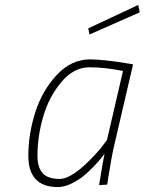

<svg xmlns="http://www.w3.org/2000/svg" viewBox="-20 -750 587 779"><path d="M215 9Q95 9 95 -118Q95 -206 123 -294Q151 -382 210 -445.5Q269 -509 345 -509Q396 -509 489 -494L520 -489L444 -163Q433 -117 419 -28L415 -1L382 1Q399 -103 404 -126Q400 -121 393 -111.5Q386 -102 364.5 -79Q343 -56 321.5 -38Q300 -20 270.5 -5.5Q241 9 215 9ZM479 -462Q406 -477 342.5 -477Q279 -477 228.5 -416.5Q178 -356 155 -276Q132 -196 132 -118Q132 -71 153 -47.5Q174 -24 222 -24Q276 -24 369 -126Q390 -149 402 -166L414 -182ZM343 -610 338 -635 541 -730 547 -700Z"/></svg>

Font: Titillium Web ExtraLight
Style: Italic
Weight: 275
Italic angle: -13°
Version: Version 1.002;PS 57.000;hotconv 1.0.70;makeotf.lib2.5.55311